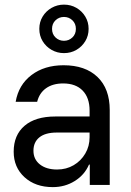

<svg xmlns="http://www.w3.org/2000/svg" viewBox="-20 -788 560 818"><path d="M205 9.2Q130.8 9.2 84.6 -32.9Q38.3 -75 38.3 -141.7Q38.3 -212.5 84.6 -252.1Q130.8 -291.7 215.8 -291.7H361.7V-316.7Q361.7 -371.7 332.1 -402.1Q302.5 -432.5 249.2 -432.5Q205 -432.5 176.2 -412.1Q147.5 -391.7 138.3 -354.2H46.7Q59.2 -426.7 114.2 -468.3Q169.2 -510 250.8 -510Q343.3 -510 395.4 -460Q447.5 -410 447.5 -319.2V0H362.5V-86.7H359.2Q340 -42.5 298.3 -16.7Q256.7 9.2 205 9.2ZM223.3 -65.8Q262.5 -65.8 293.8 -84.2Q325 -102.5 343.3 -133.8Q361.7 -165 361.7 -203.3V-223.3H221.7Q173.3 -223.3 147.9 -202.9Q122.5 -182.5 122.5 -145.8Q122.5 -109.2 150 -87.5Q177.5 -65.8 223.3 -65.8ZM252.5 -561.7Q224.2 -561.7 200 -575.4Q175.8 -589.2 161.7 -612.5Q147.5 -635.8 147.5 -665Q147.5 -694.2 161.7 -717.5Q175.8 -740.8 200 -754.6Q224.2 -768.3 252.5 -768.3Q281.7 -768.3 305.4 -754.6Q329.2 -740.8 343.3 -717.5Q357.5 -694.2 357.5 -665Q357.5 -635.8 343.3 -612.5Q329.2 -589.2 305.4 -575.4Q281.7 -561.7 252.5 -561.7ZM252.5 -614.2Q273.3 -614.2 288.3 -628.3Q303.3 -642.5 303.3 -665Q303.3 -687.5 288.3 -701.7Q273.3 -715.8 252.5 -715.8Q231.7 -715.8 216.7 -701.7Q201.7 -687.5 201.7 -665Q201.7 -642.5 216.7 -628.3Q231.7 -614.2 252.5 -614.2Z"/></svg>

Font: Funnel Sans
Style: Regular
Weight: 400
Designer: NORD ID, Kristian Moeller
Foundry: Dicotype
Version: Version 1.000